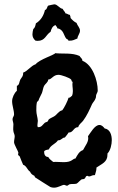

<svg xmlns="http://www.w3.org/2000/svg" viewBox="-20 -839 546 888"><path d="M477 -129C491 -143 497 -171 497 -191C497 -213 490 -241 464 -245C458 -253 450 -261 440 -261C418 -261 399 -225 387 -209C393 -185 374 -165 364 -145C346 -139 338 -122 329 -106C315 -105 314 -89 275 -89C259 -89 242 -91 226 -90C218 -97 208 -103 203 -113C188 -113 184 -126 184 -138C187 -146 199 -146 206 -148C214 -168 237 -173 248 -190C264 -189 267 -203 280 -203C286 -211 292 -217 297 -226C320 -225 319 -251 342 -251C344 -263 357 -271 364 -280C382 -304 394 -331 406 -358C411 -367 419 -374 422 -384C425 -389 423 -397 426 -403C428 -409 432 -413 432 -420C432 -467 408 -540 361 -558C361 -569 352 -572 348 -580C314 -596 272 -589 235 -593C234 -586 162 -564 145 -542C122 -534 109 -511 87 -503C88 -486 81 -483 74 -471C69 -462 70 -445 58 -442V-419C46 -409 36 -387 36 -371C36 -350 45 -330 45 -309C45 -302 38 -296 38 -288C38 -280 42 -272 42 -264C42 -254 40 -242 42 -232C43 -224 48 -217 48 -209C48 -200 45 -191 45 -181C45 -171 65 -138 65 -133C65 -130 63 -126 64 -122L71 -116C76 -103 81 -90 87 -77C103 -72 106 -53 119 -45C123 -35 130 -30 139 -26L142 -19C145 -17 212 26 213 26C218 28 224 29 230 29C249 29 267 16 276 16C281 16 285 20 290 20C294 20 298 14 303 13C312 11 329 13 335 10C341 7 354 -10 360 -10C380 -10 371 -24 384 -26C387 -24 390 -23 393 -23C400 -23 407 -30 417 -29H419C421 -39 426 -49 426 -60V-64C450 -81 478 -89 477 -125ZM316 -461C313 -446 317 -433 317 -418C317 -411 316 -403 313 -396C308 -393 305 -387 299 -387H297C294 -374 276 -338 268 -329C250 -325 244 -308 229 -300C222 -296 212 -292 206 -287C203 -284 203 -280 200 -277C196 -274 191 -274 187 -271C177 -262 172 -250 157 -251H155C153 -254 153 -257 153 -260C153 -267 155 -274 155 -280C154 -297 148 -311 148 -328C148 -341 148 -355 151 -367L158 -374C162 -387 169 -397 174 -409C178 -420 179 -432 184 -442C189 -451 203 -459 203 -471C221 -472 225 -493 251 -493C263 -493 303 -479 309 -471C312 -468 310 -460 316 -461ZM350 -697C350 -711 338 -720 334 -733C323 -738 314 -747 306 -756C308 -763 303 -764 304 -768V-770C296 -770 291 -777 283 -777C281 -785 273 -790 270 -798C255 -800 246 -819 231 -819C230 -819 205 -814 203 -813C197 -808 198 -794 188 -793C182 -767 169 -745 146 -731C144 -722 142 -710 134 -705C132 -697 130 -688 130 -680C130 -668 135 -659 144 -651C147 -651 150 -650 154 -650C189 -650 191 -677 214 -692C217 -705 223 -719 237 -723C239 -717 245 -715 245 -708C274 -704 275 -674 286 -661C289 -657 297 -657 296 -651H302C316 -650 325 -656 338 -661C339 -674 350 -684 350 -697Z"/></svg>

Font: Margarine
Style: Regular
Weight: 400
Designer: Astigmatic (AOETI)
Foundry: Astigmatic (AOETI)
Version: Version 1.000